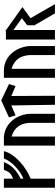

<svg xmlns="http://www.w3.org/2000/svg" viewBox="1124 -2070 945 3234"><g transform="rotate(-90 1597.0 -452.5)"><path d="M205.3 -410.4C384 -475.2 621.1 -670.6 665.8 -850.7L668 -860H544L542.2 -855C490 -712.4 322.3 -577 205.3 -531.8V-577.5C346.6 -649.9 431 -726.9 479.8 -849.8L483.8 -860H353.7L351.7 -855.3C325.1 -792 314.8 -747.9 205.3 -705.8V-860H52V0H205.3Z M914.5 0V-731C1075.7 -681.4 1132.8 -577.2 1145.5 -433.2V0H1297.5V-426.2L1297.5 -426.4C1289.4 -602.4 1170 -840.9 907.6 -860L907.3 -860H762.5V0Z M1597.7 -734.5 1765.3 -663.5 1798.5 -774.4 1523.1 -904.8 1237.5 -774.5 1270.8 -663.5 1438.3 -734.5 1449.5 0H1601.5Z M2055.5 0V-731C2216.7 -681.4 2273.8 -577.2 2286.5 -433.2V0H2438.5V-426.2L2438.5 -426.4C2430.4 -602.4 2311 -840.9 2048.6 -860L2048.3 -860H1903.5V0Z M2908.4 -411.1 3095 -547.5 2709.1 -823.2V-827.1L2704.1 -827L2694.1 -834.6L2694.1 -826.9L2548.1 -824.9V0H2709.1V-699.6L2906.6 -557.3L2788.9 -466.1V-351.2L2786.6 -349.6L2788.9 -345.6V-332.4L2794.3 -336.3L2989.7 0H3144.9Z"/></g></svg>

Font: Stormning
Style: Bold
Weight: 400
Designer: Robert Jablonski, Mew Too
Foundry: Cannot Into Space Fonts
Version: Version 0.90